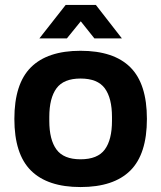

<svg xmlns="http://www.w3.org/2000/svg" viewBox="-20 -743 651 775"><path d="M305 12Q172 12 105 -54.5Q38 -121 38 -263Q38 -405 105 -471.5Q172 -538 305 -538Q439 -538 506 -471.5Q573 -405 573 -263Q573 -121 506 -54.5Q439 12 305 12ZM305 -100Q374 -100 403 -139.5Q432 -179 432 -255V-271Q432 -347 403 -386.5Q374 -426 305 -426Q237 -426 208 -386.5Q179 -347 179 -271V-255Q179 -179 208 -139.5Q237 -100 305 -100ZM139 -588 245 -723H367L472 -588H361L306 -657L250 -588Z"/></svg>

Font: Archivo VF Beta
Style: Regular
Weight: 400
Designer: Hector Gatti
Foundry: Omnibus-Type
Version: Version 1.002